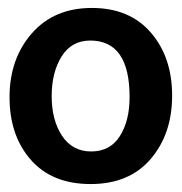

<svg xmlns="http://www.w3.org/2000/svg" viewBox="-20 -849 457 483"><path d="M306 -605Q306 -747 207 -747Q160 -747 135 -707Q110 -667 110 -607Q110 -547 136 -507.5Q162 -468 209.5 -468Q257 -468 281.5 -506.5Q306 -545 306 -605ZM211 -829Q306 -829 359.5 -767Q413 -705 413 -608.5Q413 -512 359 -449Q305 -386 208 -386Q111 -386 57.5 -447Q4 -508 4 -604.5Q4 -701 60 -765Q116 -829 211 -829Z"/></svg>

Font: Hind Jalandhar SemiBold
Style: Regular
Weight: 600
Designer: Namrata Goyal
Foundry: Indian Type Foundry
Version: Version 0.702;PS 1.0;hotconv 1.0.81;makeotf.lib2.5.63406